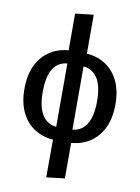

<svg xmlns="http://www.w3.org/2000/svg" viewBox="-102 -819 805 1102"><g transform="rotate(10 300.0 -268.0)"><path d="M337.5 -525Q405 -523.5 456.2 -492.8Q507.5 -462 536.2 -404.8Q565 -347.5 565 -266Q565 -180 534.5 -122Q504 -64 452.8 -34.2Q401.5 -4.5 338 -3.5L336.5 -79Q397 -82 427.5 -128Q458 -174 458 -266Q458 -356.5 426.8 -402.2Q395.5 -448 337.5 -449ZM260 -525 262 -450Q202 -448 171.8 -402Q141.5 -356 141.5 -263.5Q141.5 -174 172.2 -127.8Q203 -81.5 262 -79.5L260.5 -3.5Q194.5 -5.5 143.5 -36.2Q92.5 -67 63.8 -124.2Q35 -181.5 35 -263.5Q35 -349 65.2 -406.8Q95.5 -464.5 146.8 -494.5Q198 -524.5 260 -525ZM353 -751V-504.5L347 -459V-66.5L353 -19.5V203L246.5 215.5L247 -19.5L252.5 -66.5V-459L246.5 -504.5V-739Z"/></g></svg>

Font: Fira Code Light Medium
Style: Regular
Weight: 500
Monospace: yes
Version: Version 5.002